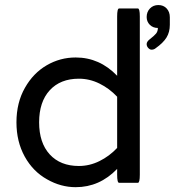

<svg xmlns="http://www.w3.org/2000/svg" viewBox="-20 -739 700 769"><path d="M168.9 -20.5Q112.3 -51.8 79.1 -111.8Q45.9 -171.9 45.9 -249Q45.9 -328.1 80.1 -387.7Q113.3 -446.3 167 -477.5Q220.7 -508.8 283.2 -508.8Q378.9 -508.8 449.2 -435.5V-672.9Q449.2 -705.1 457 -705.1H532.2Q540 -705.1 540 -672.9V-39.1Q540 -6.8 532.2 -6.8Q532.2 -6.8 457 -6.8Q449.2 -6.8 449.2 -39.1V-62.5Q378.9 10.7 283.2 10.7Q223.6 10.7 168.9 -20.5ZM567.4 -562.5Q567.4 -572.3 580.1 -582Q597.7 -595.7 605 -604.5Q612.3 -613.3 612.3 -627Q592.8 -627 580.1 -639.6Q567.4 -652.3 567.4 -670.9Q567.4 -691.4 580.6 -705.1Q593.8 -718.8 614.3 -718.8Q634.8 -718.8 647.5 -705.1Q660.2 -691.4 660.2 -669.9V-639.6Q660.2 -610.4 647 -588.9Q633.8 -567.4 603.5 -545.9Q596.7 -540 586.9 -540Q580.1 -540 573.7 -546.9Q567.4 -553.7 567.4 -562.5ZM449.2 -146.5V-351.6Q418 -384.8 378.4 -404.3Q338.9 -423.8 295.9 -423.8Q221.7 -423.8 179.2 -377.4Q136.7 -331.1 136.7 -249Q136.7 -167 179.2 -120.6Q221.7 -74.2 295.9 -74.2Q338.9 -74.2 378.4 -93.8Q418 -113.3 449.2 -146.5Z"/></svg>

Font: YuPearl-Regular
Style: Regular
Weight: 400
Designer: Max Yao
Foundry: Max-Everyday
Version: Version 1.011; ttfautohint (v1.8.3)